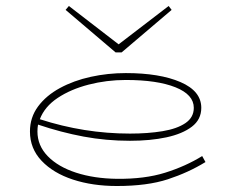

<svg xmlns="http://www.w3.org/2000/svg" viewBox="-20 -610 791 641"><path d="M370 11Q289 11 223.5 -10.5Q158 -32 119 -73Q80 -114 80 -171Q80 -218 107 -254.5Q134 -291 180 -316Q226 -341 283 -353.5Q340 -366 400 -366Q513 -366 582.5 -336Q652 -306 652 -250Q652 -211 620.5 -187Q589 -163 535.5 -151.5Q482 -140 414 -140Q334 -140 259 -154Q184 -168 107 -194Q105 -183 105 -171Q105 -124 139.5 -88.5Q174 -53 234 -33.5Q294 -14 370 -13Q463 -12 531.5 -33.5Q600 -55 655 -89L666 -69Q609 -34 540.5 -11.5Q472 11 370 11ZM400 -343Q336 -343 276 -327.5Q216 -312 172.5 -283Q129 -254 113 -212Q261 -164 414 -164Q474 -164 522.5 -172Q571 -180 599 -199Q627 -218 627 -250Q627 -294 566 -318.5Q505 -343 400 -343ZM543 -590 553 -577 386 -435H366L199 -577L210 -590L376 -462Z"/></svg>

Font: Padyakke Expanded One
Style: Regular
Weight: 400
Designer: James Puckett
Foundry: Dunwich Type Founders
Version: Version 1.500; ttfautohint (v1.8.4.7-5d5b)